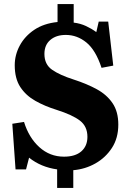

<svg xmlns="http://www.w3.org/2000/svg" viewBox="-20 -831 638 951"><path d="M263 100V8Q183 -3 124 -50L109 8H57L41 -218L99 -227Q123 -149 175 -102Q227 -55 297 -55Q353 -55 383 -81.5Q413 -108 413 -153Q413 -205 376 -233.5Q339 -262 260 -287Q202 -305 155 -331.5Q108 -358 80.5 -400Q53 -442 53 -508Q53 -559 78 -605.5Q103 -652 150 -683.5Q197 -715 265 -722V-811H345V-719Q378 -715 406 -702Q434 -689 457 -672L469 -724H516L541 -506L483 -495Q454 -583 408 -620.5Q362 -658 306 -658Q258 -658 229 -633Q200 -608 200 -564Q200 -512 238 -485.5Q276 -459 345 -437Q410 -416 459.5 -389Q509 -362 537.5 -320Q566 -278 566 -214Q566 -147 534.5 -98.5Q503 -50 452.5 -21.5Q402 7 343 12V100Z"/></svg>

Font: Literata 36pt
Style: Bold
Weight: 700
Designer: Latin by Veronika Burian and Jose Scaglione. Greek by Irene Vlachou. Cyrillic by Vera Evstafieva.
Foundry: TypeTogether
Version: Version 3.002